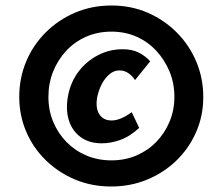

<svg xmlns="http://www.w3.org/2000/svg" viewBox="-20 -586 814 698"><path d="M384 92Q313 92 252.5 66.5Q192 41 146 -4Q100 -49 75 -108Q50 -167 50 -234Q50 -302 75 -362Q100 -422 146 -468Q192 -514 253 -540Q314 -566 385 -566Q457 -566 517.5 -539.5Q578 -513 623.5 -467Q669 -421 694 -361Q719 -301 719 -233Q719 -166 693.5 -107Q668 -48 622.5 -3.5Q577 41 516 66.5Q455 92 384 92ZM350 -65Q303 -65 272 -88.5Q241 -112 229.5 -151.5Q218 -191 228 -241Q238 -290 266.5 -327Q295 -364 336.5 -385.5Q378 -407 426 -407Q460 -407 484 -395Q508 -383 526 -363L471 -295Q460 -311 446 -320.5Q432 -330 414 -330Q395 -330 379 -317Q363 -304 351.5 -283Q340 -262 334 -236Q326 -195 340.5 -171.5Q355 -148 386 -148Q403 -148 422 -156.5Q441 -165 459 -178L486 -121Q451 -89 416.5 -77Q382 -65 350 -65ZM385 -3Q435 -3 476.5 -21Q518 -39 548.5 -70.5Q579 -102 596.5 -144Q614 -186 614 -234Q614 -283 596.5 -325.5Q579 -368 548.5 -401Q518 -434 476.5 -452.5Q435 -471 385 -471Q335 -471 293 -452.5Q251 -434 220.5 -401Q190 -368 173 -325.5Q156 -283 156 -234Q156 -185 173.5 -143Q191 -101 222 -69.5Q253 -38 294.5 -20.5Q336 -3 385 -3Z"/></svg>

Font: Ysabeau Office ExtraBold
Style: Italic
Weight: 800
Italic angle: -12°
Designer: Christian Thalmann (Catharsis Fonts)
Version: Version 2.001;gftools[0.9.30]; featfreeze: tnum,lnum,ss02